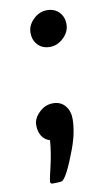

<svg xmlns="http://www.w3.org/2000/svg" viewBox="-83 -578 452 802"><g transform="rotate(-10 143.0 -176.5)"><path d="M64 171.9Q64 165.5 77.1 110.1Q90.3 54.7 94.2 2Q71.8 -4.9 60.1 -23.7Q48.3 -42.5 48.3 -70.3Q48.3 -98.1 74 -123Q99.6 -147.9 132.6 -147.9Q165.5 -147.9 184.1 -125.5Q202.6 -103 202.6 -70.3Q202.6 -12.2 176.3 57.6Q136.2 164.6 114.7 178.7Q108.9 182.1 73.7 182.1Q64 182.1 64 171.9ZM162.4 -381.8Q130.4 -381.8 111.1 -402.1Q91.8 -422.4 91.8 -453.9Q91.8 -485.4 117.4 -510.3Q143.1 -535.2 175 -535.2Q207 -535.2 226.6 -515.1Q246.1 -495.1 246.1 -463.4Q246.1 -431.6 220.2 -406.7Q194.3 -381.8 162.4 -381.8Z"/></g></svg>

Font: Contrail One
Style: Regular
Weight: 400
Designer: Riccardo De Franceschi
Foundry: Sorkin Type Co.
Version: Version 1.003